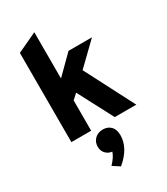

<svg xmlns="http://www.w3.org/2000/svg" viewBox="-242 -825 1059 1219"><g transform="rotate(-30 287.5 -215.5)"><path d="M551 0H393L258 -257L220 -222V0H75V-654L220 -722V-383L349 -511H521L365 -360ZM220 258Q260 216 270 182Q244 180 224.5 160.5Q205 141 205 109Q205 75 228 52.5Q251 30 287 30Q323 30 345 52.5Q367 75 367 117Q367 211 271 291Z"/></g></svg>

Font: Overpass Heavy
Style: Regular
Weight: 900
Designer: Delve Withrington, Thomas Jockin
Foundry: Delve Fonts
Version: Version 3.000;DELV;Overpass